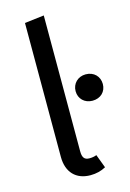

<svg xmlns="http://www.w3.org/2000/svg" viewBox="-117 -808 596 879"><g transform="rotate(-15 181.0 -369.0)"><path d="M200 12C227 12 251 6 273 -6L249 -70C239 -66 228 -64 215 -64C191 -64 182 -77 182 -106V-750L90 -739V-104C90 -31 132 12 200 12ZM297 -440C260 -440 233 -413 233 -377C233 -341 260 -315 297 -315C336 -315 362 -341 362 -377C362 -413 336 -440 297 -440Z"/></g></svg>

Font: Fira Sans
Style: Regular
Weight: 400
Designer: Carrois Corporate & Edenspiekermann AG
Foundry: Carrois Corporate GbR & Edenspiekermann AG
Version: Version 4.203